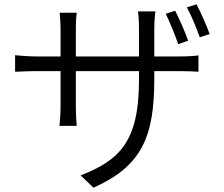

<svg xmlns="http://www.w3.org/2000/svg" viewBox="-20 -810 1040 891"><path d="M793 -760 749 -746C768 -709 792 -648 807 -605L853 -621C839 -662 811 -725 793 -760ZM892 -790 847 -776C868 -739 891 -681 907 -637L953 -652C938 -693 911 -754 892 -790ZM50 -554V-477C60 -477 107 -480 149 -480H261V-313C261 -277 257 -234 256 -226H336C335 -234 332 -278 332 -313V-480H625V-438C625 -151 533 -66 354 4L414 61C639 -40 696 -175 696 -445V-480H813C856 -480 892 -478 901 -477V-553C890 -551 856 -548 813 -548H696V-677C696 -716 700 -748 701 -757H620C622 -749 625 -716 625 -677V-548H332V-682C332 -715 335 -743 336 -751H257C259 -729 261 -701 261 -681V-548H149C108 -548 58 -553 50 -554Z"/></svg>

Font: Noto Sans KR DemiLight
Style: Regular
Weight: 350
Designer: Ryoko NISHIZUKA 西塚涼子 (kana, bopomofo & ideographs); Paul D. Hunt (Latin, Greek & Cyrillic); Sandoll Communications 산돌커뮤니
Foundry: Adobe
Version: Version 2.004;hotconv 1.0.118;makeotfexe 2.5.65603